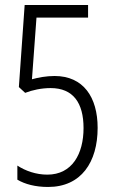

<svg xmlns="http://www.w3.org/2000/svg" viewBox="-20 -734 452 763"><path d="M197 -432C164 -432 132 -426 107 -419L125 -664H330V-714H78L55 -388L80 -365C108 -376 145 -384 181 -384C271 -384 312 -325 312 -225C312 -123 267 -40 168 -40C123 -40 81 -55 49 -76V-20C79 -2 121 9 171 9C303 9 368 -90 368 -226C368 -348 311 -432 197 -432Z"/></svg>

Font: Noto Sans Gujarati UI ExtraCondensed Light
Style: Regular
Weight: 300
Width: 2
Designer: Jelle Bosma - Monotype Design Team, Universal Thirst
Foundry: Monotype Imaging Inc.
Version: Version 2.106